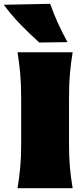

<svg xmlns="http://www.w3.org/2000/svg" viewBox="-55 -987 438 1007"><path d="M37 0Q46 -55.5 51 -108.2Q56 -161 56 -229V-474Q56 -545.5 51 -600.5Q46 -655.5 37 -713H326Q316.5 -655.5 311.8 -600.5Q307 -545.5 307 -474V-229Q307 -161 311.8 -108.2Q316.5 -55.5 326 0ZM151 -764Q98 -811.5 50.2 -861Q2.5 -910.5 -35 -962L208 -967Q243.5 -866.5 299 -766Z"/></svg>

Font: Commissioner Flair Black
Style: Regular
Weight: 900
Designer: Kostas Bartsokas
Foundry: Kostas Bartsokas
Version: Version 1.000; ttfautohint (v1.8.3)